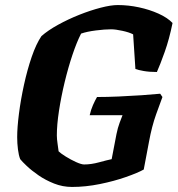

<svg xmlns="http://www.w3.org/2000/svg" viewBox="-20 -740 703 760"><path d="M265 0Q228 0 194 -13.5Q160 -27 132.5 -46Q105 -65 86 -83Q67 -101 60 -110Q54 -125 51 -149Q48 -173 48 -197Q48 -235 55 -290Q62 -345 75 -404.5Q88 -464 105.5 -515Q123 -566 144 -597Q170 -620 210 -642Q250 -664 294 -681.5Q338 -699 378.5 -709.5Q419 -720 446 -720Q488 -720 530 -711Q572 -702 607.5 -686Q643 -670 663 -649Q650 -585 632 -534.5Q614 -484 601 -455Q571 -455 548.5 -459Q526 -463 516 -467L507 -604Q492 -612 464.5 -618Q437 -624 420 -624Q395 -624 359.5 -619.5Q324 -615 301 -607Q284 -574 267 -523.5Q250 -473 236 -415Q222 -357 213.5 -301.5Q205 -246 205 -204Q205 -190 208 -170Q211 -150 212 -141Q220 -133 240 -120.5Q260 -108 281 -98.5Q302 -89 313 -89Q341 -89 372 -97.5Q403 -106 422 -110L441 -209Q446 -234 453.5 -254Q461 -274 465 -284H335Q340 -306 348 -324Q356 -342 364 -356Q403 -356 449.5 -358Q496 -360 540 -363Q584 -366 614 -369L623 -356Q615 -335 598 -287.5Q581 -240 570 -180L549 -69Q526 -56 479 -39.5Q432 -23 375.5 -11.5Q319 0 265 0Z"/></svg>

Font: Texturina 72pt 72pt Black
Style: Italic
Weight: 900
Italic angle: -11°
Designer: Guillermo Torres Carreño
Foundry: Omnibus-Type
Version: Version 1.002; ttfautohint (v1.8.3)